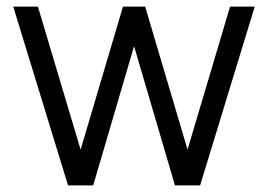

<svg xmlns="http://www.w3.org/2000/svg" viewBox="-20 -560 810 580"><path d="M385 -420.5 261.5 0H185.5L20 -540H94.5L223.5 -108L351.5 -540H418.5L546.5 -108L675 -540H749.5L584.5 0H508.5Z"/></svg>

Font: Vela Sans
Style: Regular
Weight: 400
Designer: Principal design: Mikhail Sharanda - project Manrope.
Design modification: Ravid Balaliev
Foundry: Mikhail Sharanda
Version: Version 1.001;August 23, 2023;FontCreator 14.0.0.2901 64-bit